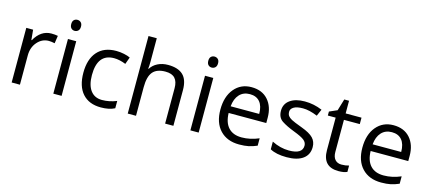

<svg xmlns="http://www.w3.org/2000/svg" viewBox="-57 -1283 4069 1817"><g transform="rotate(15 1978.0 -375.0)"><path d="M330.1 -544.9Q365.7 -544.9 394 -539.1L382.8 -463.9Q349.6 -471.2 324.2 -471.2Q259.3 -471.2 213.1 -418.5Q167 -365.7 167 -287.1V0H85.9V-535.2H152.8L162.1 -436H166Q228 -544.9 330.1 -544.9Z M501 -639.6Q487.3 -653.3 487.3 -680.7Q487.3 -708 501 -720.9Q514.6 -733.9 534.7 -733.9Q554.7 -733.9 568.8 -720.7Q583 -707.5 583 -680.2Q583 -652.8 568.8 -639.4Q554.7 -626 534.7 -626Q514.6 -626 501 -639.6ZM575.2 0H494.1V-535.2H575.2Z M801.3 -265.1Q801.3 -166.5 841.1 -113.8Q880.9 -61 953.1 -61Q1025.4 -61 1096.2 -89.8V-18.1Q1042.5 9.8 960.9 9.8Q844.7 9.8 781 -61.5Q717.3 -132.8 717.3 -265.6Q717.3 -398.4 782 -471.7Q846.7 -544.9 966.3 -544.9Q1004.9 -544.9 1043.5 -536.6Q1082 -528.3 1104 -517.1L1079.1 -448.2Q1017.1 -473.1 964.4 -473.1Q801.3 -473.1 801.3 -265.1Z M1589.4 0V-346.2Q1589.4 -411.6 1559.6 -443.8Q1529.8 -476.1 1466.3 -476.1Q1381.8 -476.1 1343 -430.2Q1304.2 -384.3 1304.2 -279.8V0H1223.1V-759.8H1304.2V-529.8Q1304.2 -488.3 1300.3 -460.9H1305.2Q1329.1 -499.5 1373.3 -521.7Q1417.5 -543.9 1474.1 -543.9Q1572.3 -543.9 1621.3 -497.3Q1670.4 -450.7 1670.4 -349.1V0Z M1843.8 -639.6Q1830.1 -653.3 1830.1 -680.7Q1830.1 -708 1843.8 -720.9Q1857.4 -733.9 1877.4 -733.9Q1897.5 -733.9 1911.6 -720.7Q1925.8 -707.5 1925.8 -680.2Q1925.8 -652.8 1911.6 -639.4Q1897.5 -626 1877.4 -626Q1857.4 -626 1843.8 -639.6ZM1918 0H1836.9V-535.2H1918Z M2146 -318.8H2425.8Q2425.8 -395.5 2391.6 -436.3Q2357.4 -477.1 2293.5 -477.1Q2229.5 -477.1 2191.2 -435.1Q2152.8 -393.1 2146 -318.8ZM2315.9 9.8Q2197.3 9.8 2128.7 -62.5Q2060.1 -134.8 2060.1 -263.7Q2060.1 -392.6 2123.8 -468.8Q2187.5 -544.9 2291.5 -544.9Q2395.5 -544.9 2454.1 -478.8Q2512.7 -412.6 2512.7 -304.2V-252.9H2144Q2146.5 -158.7 2191.9 -109.9Q2237.3 -61 2321.3 -61Q2405.3 -61 2489.7 -97.2V-24.9Q2446.8 -6.3 2408.4 1.7Q2370.1 9.8 2315.9 9.8Z M2918 -139.2Q2918 -170.4 2890.9 -192.6Q2863.8 -214.8 2787.1 -244.1Q2710.4 -273.4 2663.6 -304.2Q2616.7 -335 2616.7 -401.9Q2616.7 -469.2 2669.9 -507.1Q2723.1 -544.9 2813 -544.9Q2902.8 -544.9 2984.9 -509.8L2956.1 -443.8Q2875.5 -477.1 2814 -477.1Q2752.4 -477.1 2723.1 -458.7Q2693.8 -440.4 2693.8 -414.1Q2693.8 -387.7 2704.8 -372.6Q2715.8 -357.4 2740.5 -343.8Q2765.1 -330.1 2847.2 -299.8Q2929.2 -269.5 2962.6 -234.4Q2996.1 -199.2 2996.1 -146Q2996.1 -71.3 2940.4 -30.8Q2884.8 9.8 2781.2 9.8Q2677.7 9.8 2618.2 -23.9V-99.1Q2701.2 -57.1 2786.1 -57.1Q2918 -57.1 2918 -139.2Z M3133.8 -153.8V-472.2H3057.1V-511.2L3133.8 -544.9L3168 -659.2H3214.8V-535.2H3370.1V-472.2H3214.8V-157.2Q3214.8 -108.9 3237.8 -83Q3260.7 -57.1 3300.8 -57.1Q3340.8 -57.1 3374 -66.9V-4.9Q3343.8 9.8 3289.1 9.8Q3133.8 9.8 3133.8 -153.8Z M3537.1 -318.8H3816.9Q3816.9 -395.5 3782.7 -436.3Q3748.5 -477.1 3684.6 -477.1Q3620.6 -477.1 3582.3 -435.1Q3543.9 -393.1 3537.1 -318.8ZM3707 9.8Q3588.4 9.8 3519.8 -62.5Q3451.2 -134.8 3451.2 -263.7Q3451.2 -392.6 3514.9 -468.8Q3578.6 -544.9 3682.6 -544.9Q3786.6 -544.9 3845.2 -478.8Q3903.8 -412.6 3903.8 -304.2V-252.9H3535.2Q3537.6 -158.7 3583 -109.9Q3628.4 -61 3712.4 -61Q3796.4 -61 3880.9 -97.2V-24.9Q3837.9 -6.3 3799.6 1.7Q3761.2 9.8 3707 9.8Z"/></g></svg>

Font: OpenSans
Style: Regular
Weight: 400
Foundry: Ascender Corporation
Version: Version 1.10